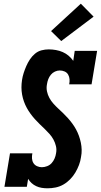

<svg xmlns="http://www.w3.org/2000/svg" viewBox="-20 -1010 545 1038"><path d="M237 8Q221 8 205.5 5.5Q190 3 176 -3.5Q162 -10 151 -20Q140 -30 132 -43L125 0H4L34 -181H155Q152 -167 153 -153Q154 -139 161 -128Q168 -117 180.5 -111.5Q193 -106 206 -106Q220 -106 234.5 -111.5Q249 -117 259 -128Q269 -139 275 -153Q281 -167 283 -181Q287 -201 282.5 -220Q278 -239 269 -255.5Q260 -272 247.5 -286Q235 -300 221.5 -313Q208 -326 194.5 -339Q181 -352 168.5 -366Q156 -380 145 -395Q134 -410 125 -426.5Q116 -443 109.5 -461Q103 -479 99.5 -498.5Q96 -518 96 -537.5Q96 -557 99 -577Q102 -597 108 -615.5Q114 -634 122 -652.5Q130 -671 141.5 -688.5Q153 -706 169 -719.5Q185 -733 204.5 -738Q224 -743 243 -743Q263 -743 282.5 -739.5Q302 -736 319 -728.5Q336 -721 350.5 -709Q365 -697 376 -681L384 -735H505L475 -554H354Q357 -568 356 -581.5Q355 -595 348.5 -606.5Q342 -618 329.5 -623.5Q317 -629 303 -629Q290 -629 277 -623Q264 -617 255 -606Q246 -595 241 -582Q236 -569 234 -555Q230 -535 234 -516Q238 -497 247 -480.5Q256 -464 268.5 -450Q281 -436 294.5 -423.5Q308 -411 321.5 -398Q335 -385 347.5 -371Q360 -357 371 -342Q382 -327 391 -310.5Q400 -294 406.5 -276Q413 -258 417 -239Q421 -220 421.5 -200.5Q422 -181 418 -161Q415 -139 407 -118Q399 -97 387.5 -77.5Q376 -58 359.5 -41Q343 -24 323 -12.5Q303 -1 281 3.5Q259 8 237 8ZM311 -788 256 -842 417 -990 486 -920Z"/></svg>

Font: Iosevka Curly Slab HvObl
Style: Regular
Weight: 900
Italic angle: -9°
Monospace: yes
Designer: Belleve Invis
Foundry: Belleve Invis
Version: Version 11.1.0; ttfautohint (v1.8.3)